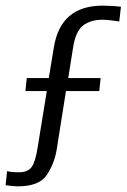

<svg xmlns="http://www.w3.org/2000/svg" viewBox="-45 -549 449 681"><path d="M50 -272H128L146 -381Q170 -529 319 -529Q331 -529 350 -528Q369 -527 384 -525L378 -473Q362 -475 347 -477Q332 -479 318 -479Q276 -479 249.5 -458.5Q223 -438 214 -379L197 -272H312L307 -226H189L156 -18Q148 31 121 71.5Q94 112 18 112Q4 112 -25 108L-20 58Q-8 61 3.5 61.5Q15 62 23 62Q54 62 67.5 43Q81 24 89 -29L121 -226H45Z"/></svg>

Font: Zilla Slab
Style: Italic
Weight: 400
Italic angle: -6°
Designer: Typotheque.com
Foundry: Typotheque type foundry
Version: Version 1.1; 2017; ttfautohint (v1.6)